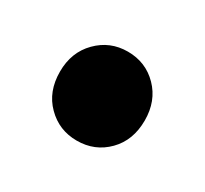

<svg xmlns="http://www.w3.org/2000/svg" viewBox="-53 -223 320 300"><g transform="rotate(30 107.0 -73.0)"><path d="M107 7.5Q75 7.5 52.8 -14.8Q30.5 -37 30.5 -73Q30.5 -108 52.8 -130.5Q75 -153 107 -153Q139.5 -153 161.5 -130.5Q183.5 -108 183.5 -73Q183.5 -37 161.5 -14.8Q139.5 7.5 107 7.5Z"/></g></svg>

Font: Spline Sans Medium
Style: Regular
Weight: 500
Designer: Eben Sorkin, Mirko Velimirovic
Foundry: Sorkin Type
Version: Version 1.000; ttfautohint (v1.8.3)